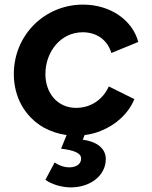

<svg xmlns="http://www.w3.org/2000/svg" viewBox="-20 -576 660 833"><path d="M287 237C373 237 439 185 439 114C439 67 399 38 339 30L347 10C372 7 395 1 417 -8C485 -35 538 -85 563 -146L452 -201C427 -145 375 -108 310 -108C231 -108 177 -170 177 -255C177 -350 242 -436 339 -436C400 -436 447 -402 463 -346L580 -394C554 -490 458 -556 340 -556C174 -556 40 -424 40 -255C40 -154 88 -70 169 -23C200 -6 233 5 269 10L245 69C304 76 332 89 332 112C332 135 312 150 281 150C258 150 236 142 217 129L177 204C205 225 251 237 287 237Z"/></svg>

Font: Plus Jakarta Sans
Style: Bold Italic
Weight: 700
Italic angle: -8°
Designer: Gumpita Rahayu
Foundry: Tokotype
Version: Version 2.071;gftools[0.9.30]